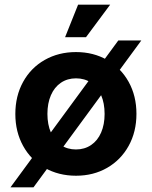

<svg xmlns="http://www.w3.org/2000/svg" viewBox="-20 -740 653 826"><path d="M489 -566H588L124 66H25ZM46 -249.6Q46 -327.1 79.4 -387.7Q112.8 -448.4 172.4 -482.2Q232 -516 307 -516Q382 -516 441 -482Q500 -448 533.5 -387.7Q567 -327.3 567 -250.2Q567 -173 533.5 -112.5Q500 -52 441 -18Q382 16 307 16Q232 16 172.4 -17.9Q112.8 -51.7 79.4 -112.4Q46 -173 46 -249.6ZM430 -249.8Q430 -296 415 -330.5Q400 -365 372 -384Q344.1 -403 307 -403Q270 -403 242 -384Q214 -365 199 -330.3Q184 -295.7 184 -250Q184 -204.3 199.1 -169.5Q214.2 -134.6 242.1 -115.8Q270 -97 306.8 -97Q343.6 -97 371.8 -116Q400 -135 415 -169.7Q430 -204.3 430 -249.8ZM316 -720H454L350 -580H260Z"/></svg>

Font: Uncut Sans Variable
Style: Regular
Weight: 400
Designer: Kasper Nordkvist
Foundry: UNCUT.wtf
Version: Version 1.304;Glyphs 3.2 (3246)